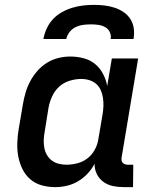

<svg xmlns="http://www.w3.org/2000/svg" viewBox="-20 -760 640 788"><path d="M207 8Q178 8 151 0.5Q124 -7 104 -24.5Q84 -42 72 -66.5Q60 -91 55 -118Q50 -145 51 -174Q52 -203 57 -232L74 -332Q78 -356 85 -380Q92 -404 104 -426.5Q116 -449 133.5 -469Q151 -489 173 -502.5Q195 -516 219.5 -522Q244 -528 268 -528Q296 -528 323 -521Q350 -514 370 -497.5Q390 -481 402.5 -457.5Q415 -434 420 -407L439 -520H547L479 -113Q478 -107 479 -101.5Q480 -96 483.5 -92Q487 -88 492.5 -86Q498 -84 504 -84H527L526 8H488Q465 8 443.5 3.5Q422 -1 404.5 -13.5Q387 -26 377.5 -45.5Q368 -65 368 -88Q357 -66 339 -47Q321 -28 299.5 -15.5Q278 -3 254 2.5Q230 8 207 8ZM253 -84Q275 -84 298 -90Q321 -96 339.5 -110.5Q358 -125 369.5 -146.5Q381 -168 384 -191L401 -291Q404 -308 404.5 -325Q405 -342 402.5 -358.5Q400 -375 393.5 -390Q387 -405 375 -415.5Q363 -426 347 -431Q331 -436 313 -436Q290 -436 265.5 -428.5Q241 -421 222.5 -404Q204 -387 193.5 -363.5Q183 -340 179 -317L163 -217Q160 -201 159.5 -184.5Q159 -168 162 -152.5Q165 -137 173 -123.5Q181 -110 193 -101Q205 -92 220.5 -88Q236 -84 253 -84ZM158 -600Q162 -622 172 -643.5Q182 -665 198 -682Q214 -699 235 -710.5Q256 -722 278 -728.5Q300 -735 322 -737.5Q344 -740 366 -740Q388 -740 409 -737.5Q430 -735 450 -728.5Q470 -722 487 -710.5Q504 -699 515 -682Q526 -665 529 -643.5Q532 -622 528 -600H434Q437 -615 430.5 -628.5Q424 -642 411 -649Q398 -656 383 -658Q368 -660 353 -660Q338 -660 322 -658Q306 -656 291 -649Q276 -642 265.5 -628.5Q255 -615 252 -600Z"/></svg>

Font: Iosevka Semibold Extended
Style: Italic
Weight: 600
Width: 7
Italic angle: -9°
Monospace: yes
Designer: Belleve Invis
Foundry: Belleve Invis
Version: Version 32.5.0; ttfautohint (v1.8.4)